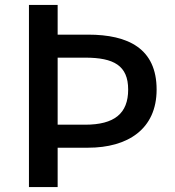

<svg xmlns="http://www.w3.org/2000/svg" viewBox="-20 -756 708 776"><path d="M97 0H213V-159H336C495 -159 613 -233 613 -394C613 -560 498 -616 336 -616H213V-736H97ZM213 -252V-523H324C440 -523 498 -491 498 -394C498 -297 442 -252 324 -252Z"/></svg>

Font: Noto Sans T Chinese Medium
Style: Regular
Weight: 500
Designer: Ryoko NISHIZUKA (kana & ideographs); Paul D. Hunt (Latin, Greek & Cyrillic); Wenlong ZHANG (bopomofo); Sandoll Communica
Foundry: Adobe Systems Incorporated
Version: Version 1.000;PS 1;hotconv 1.0.78;makeotf.lib2.5.61930